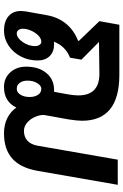

<svg xmlns="http://www.w3.org/2000/svg" viewBox="152 -760 618 962"><g transform="rotate(90 461.0 -279.0)"><path d="M906 -560 836 -158Q821 -73 774.5 -31.5Q728 10 648 10Q605 10 572 -6.5Q539 -23 519 -52Q489 10 416 10Q371 10 342.5 -21.5Q314 -53 314 -101Q314 -164 346 -202.5Q378 -241 431 -241H440L453 -312Q458 -342 458 -362Q458 -468 350 -468L190 -466L279 -378L269 -321Q211 -298 189 -240Q193 -241 202 -241Q240 -241 261.5 -218.5Q283 -196 283 -158Q283 -113 263 -74.5Q243 -36 208.5 -13Q174 10 134 10Q88 10 61.5 -12.5Q35 -35 35 -75Q35 -82 37 -98L56 -204Q66 -261 99 -301Q132 -341 184 -361L185 -365L86 -468L104 -568H355Q585 -568 585 -381Q585 -356 578 -312L557 -196Q556 -193 556 -187Q556 -168 566 -145Q576 -122 594.5 -106Q613 -90 636 -90Q666 -90 685 -107.5Q704 -125 710 -158L780 -560ZM189 -177Q174 -177 159 -163Q144 -149 134 -127Q124 -105 124 -84Q124 -71 130.5 -62.5Q137 -54 147 -54Q170 -54 190.5 -83.5Q211 -113 211 -146Q211 -159 205 -168Q199 -177 189 -177ZM466 -119Q466 -144 455 -160.5Q444 -177 425 -177Q409 -177 396.5 -156.5Q384 -136 384 -108Q384 -84 395 -69Q406 -54 425 -54Q443 -54 454.5 -72.5Q466 -91 466 -119Z"/></g></svg>

Font: KoHo
Style: Bold Italic
Weight: 700
Italic angle: -10°
Version: Version 1.000; ttfautohint (v1.6)